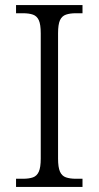

<svg xmlns="http://www.w3.org/2000/svg" viewBox="-20 -734 388 754"><path d="M43 0V-32H70Q94 -32 109.5 -37.5Q125 -43 132.5 -60Q140 -77 140 -111V-603Q140 -638 132.5 -654.5Q125 -671 109.5 -676.5Q94 -682 70 -682H43V-714H304V-682H278Q255 -682 239 -676.5Q223 -671 215.5 -654.5Q208 -638 208 -603V-111Q208 -77 215.5 -60Q223 -43 239 -37.5Q255 -32 278 -32H304V0Z"/></svg>

Font: Noto Serif Hebrew Light
Style: Regular
Weight: 300
Version: Version 2.003